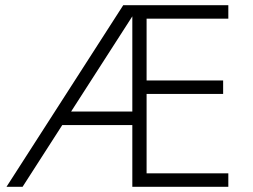

<svg xmlns="http://www.w3.org/2000/svg" viewBox="-20 -720 974 740"><path d="M455 -700 5 0H67L220 -238H490V0H860V-52H545V-358H840V-410H545V-648H860V-700ZM254 -290 490 -657V-290Z"/></svg>

Font: Jost Light
Style: Regular
Weight: 300
Version: Version 3.710